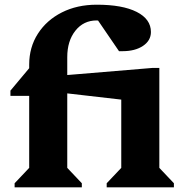

<svg xmlns="http://www.w3.org/2000/svg" viewBox="-20 -797 772 817"><path d="M42.2 0V-17.2L120.2 -99.6L104.2 -71.6V-457.8L147.2 -389.2H24.4V-411.4L104.2 -506.8V-521.8Q104.2 -596 141.3 -653.7Q178.4 -711.4 243.3 -744.2Q308.2 -777 391.8 -777Q501.2 -777 561.7 -746.3Q622.2 -715.6 622.2 -660.8Q622.2 -624.4 588.6 -601.8Q555 -579.2 501.6 -579.2H486.4L376.4 -740.2H490.8L492.4 -642Q460.6 -710 391 -710Q335.6 -710 300.9 -666.5Q266.2 -623 266.2 -553.8V-71.2L250.4 -99.4L328.2 -17.2V0ZM434 0V-17.2L512 -99.6L496 -71.6V-426.8L539 -368.2L207.2 -406.4V-472.8L627 -507.8H658V-71.2L642.2 -99.4L720 -17.2V0Z"/></svg>

Font: Platypi Light
Style: Regular
Weight: 300
Designer: David Sargent
Foundry: Bolt Cutter Type
Version: Version 1.200